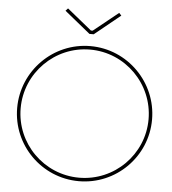

<svg xmlns="http://www.w3.org/2000/svg" viewBox="-59 -924 884 987"><g transform="rotate(5 383.5 -431.0)"><path d="M54 -339C54 -521 202 -670 384 -670C566 -670 714 -521 714 -339C714 -157 566 -9 384 -9C202 -9 54 -157 54 -339ZM384 -688C192 -688 36 -531 36 -339C36 -147 192 9 384 9C576 9 732 -147 732 -339C732 -531 576 -688 384 -688ZM516 -871 388 -768H379L252 -871L240 -858L373 -750H395L528 -858Z"/></g></svg>

Font: Rawengulk
Style: Light
Weight: 300
Version: Version 0.9